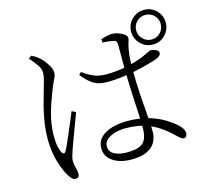

<svg xmlns="http://www.w3.org/2000/svg" viewBox="-120 -961 1240 1148"><g transform="rotate(-15 500.0 -387.0)"><path d="M865 -608Q821 -608 789.5 -639.5Q758 -671 758 -715Q758 -760 789.5 -791Q821 -822 865 -822Q910 -822 941 -791Q972 -760 972 -715Q972 -671 941 -639.5Q910 -608 865 -608ZM563 23Q518 23 482.5 10Q447 -3 426 -27.5Q405 -52 405 -87Q405 -128 430.5 -154Q456 -180 500 -193Q544 -206 596 -206Q673 -206 730.5 -188Q788 -170 827 -145.5Q866 -121 888 -100Q902 -87 910.5 -73.5Q919 -60 919 -46Q919 -34 914 -26.5Q909 -19 898 -19Q888 -19 879 -26.5Q870 -34 858 -45Q824 -79 784.5 -106.5Q745 -134 694 -150.5Q643 -167 573 -167Q542 -167 511 -158.5Q480 -150 460 -133Q440 -116 440 -92Q440 -57 470.5 -41Q501 -25 547 -25Q603 -25 630.5 -39Q658 -53 667.5 -81Q677 -109 677 -150Q677 -173 675 -212.5Q673 -252 670.5 -300Q668 -348 666 -397.5Q664 -447 663 -492Q663 -514 663 -547.5Q663 -581 663 -612.5Q663 -644 663 -660Q663 -670 661.5 -675Q660 -680 656.5 -683.5Q653 -687 646 -689Q633 -692 615 -694.5Q597 -697 577 -697L574 -719Q589 -724 608.5 -728.5Q628 -733 644 -733Q663 -733 683.5 -725.5Q704 -718 718 -707.5Q732 -697 732 -685Q732 -676 729.5 -668.5Q727 -661 723.5 -649.5Q720 -638 716 -615Q713 -598 711 -578.5Q709 -559 708.5 -537Q708 -515 708 -491Q708 -414 713 -338.5Q718 -263 723 -201.5Q728 -140 728 -105Q728 -69 711.5 -40Q695 -11 659 6Q623 23 563 23ZM210 48Q198 48 187.5 37.5Q177 27 168 11Q156 -8 142 -43.5Q128 -79 119 -124.5Q110 -170 110 -219Q110 -282 119 -334.5Q128 -387 139 -428.5Q150 -470 159 -500Q169 -536 177 -563Q185 -590 186 -612Q187 -638 170.5 -662Q154 -686 126 -719L144 -732Q159 -725 167.5 -719.5Q176 -714 189 -703Q198 -696 212.5 -678.5Q227 -661 239 -639.5Q251 -618 251 -598Q251 -583 241 -563.5Q231 -544 212 -497Q202 -470 187 -428.5Q172 -387 161 -336.5Q150 -286 150 -234Q150 -191 155.5 -166.5Q161 -142 170 -126Q175 -118 181 -117Q187 -116 193 -126Q201 -138 213.5 -167Q226 -196 241 -230.5Q256 -265 269.5 -297.5Q283 -330 291 -349L316 -337Q309 -318 297.5 -288Q286 -258 274.5 -226.5Q263 -195 253 -168Q243 -141 238 -127Q231 -105 226 -89Q221 -73 221 -60Q221 -38 227.5 -16.5Q234 5 234 23Q234 48 210 48ZM545 -462Q515 -462 490.5 -468.5Q466 -475 442.5 -493.5Q419 -512 391 -546L406 -561Q435 -539 468.5 -523.5Q502 -508 547 -508Q602 -508 650 -516Q698 -524 733.5 -535.5Q769 -547 788 -555Q815 -567 826 -573Q837 -579 843 -579Q856 -578 873 -570.5Q890 -563 890 -551Q890 -539 880 -531Q870 -523 848 -515Q827 -509 793.5 -499.5Q760 -490 718 -481.5Q676 -473 632 -467.5Q588 -462 545 -462ZM865 -639Q897 -639 919 -661.5Q941 -684 941 -715Q941 -747 919 -769Q897 -791 865 -791Q834 -791 811.5 -769Q789 -747 789 -715Q789 -684 811.5 -661.5Q834 -639 865 -639Z"/></g></svg>

Font: Noto Serif SC ExtraLight Light
Style: Regular
Weight: 300
Version: Version 2.002-H1;hotconv 1.1.0;makeotfexe 2.6.0